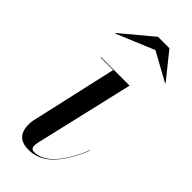

<svg xmlns="http://www.w3.org/2000/svg" viewBox="-225 -721 772 772"><g transform="rotate(45 161.0 -335.0)"><path d="M199.5 -634.5 39 -567.5 37 -569.5 169 -679.5H234L322.5 -569.5L321.5 -567.5ZM299 -163Q270.5 -88 226.2 -39Q182 10 121 10Q50 10 50 -63Q50 -73 52 -85L136 -457.5H65V-460H227L128.5 -36.5Q127.5 -32 127 -27.2Q126.5 -22.5 126.5 -18.5Q126.5 0.5 144.5 0.5Q189.5 0.5 230 -46Q270.5 -92.5 297.5 -164Z"/></g></svg>

Font: Bodoni* 72pt
Style: Italic
Weight: 400
Italic angle: -13°
Version: Version 2.3